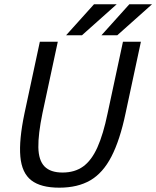

<svg xmlns="http://www.w3.org/2000/svg" viewBox="-20 -860 723 888"><path d="M560.7 -336Q534.7 -212 495.4 -136Q456.2 -60 397.8 -26Q339.3 8 254 8Q168.7 8 124.8 -26Q80.8 -60 74.1 -136Q67.3 -212 93.3 -336H176.3Q156.3 -239 157.4 -178.6Q158.5 -118.2 186 -90.1Q213.5 -62 269.2 -62Q325.8 -62 364.7 -90.1Q403.5 -118.2 430.6 -178.6Q457.7 -239 477.7 -336ZM548.7 -667H631.7L560.7 -336H477.7ZM176.3 -336H93.3L164.3 -667H247.3ZM519.8 -840.3 359.2 -697H285.8L414.8 -840.3ZM683.2 -840.3 522.5 -697H449.2L578.2 -840.3Z"/></svg>

Font: Epunda Sans Light
Style: Italic
Weight: 300
Italic angle: -12.0243°
Designer: Simon Atzbach
Foundry: typofactur
Version: Version 2.204